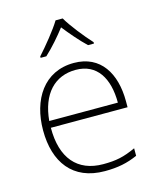

<svg xmlns="http://www.w3.org/2000/svg" viewBox="-115 -846 776 938"><g transform="rotate(-15 272.5 -377.0)"><path d="M292 -764H256C231 -722 175 -654 138 -613V-606H167C204 -640 244 -686 273 -724C303 -686 342 -640 378 -606H408V-613C371 -653 316 -722 292 -764ZM288 -540C136 -540 58 -415 58 -260C58 -100 136 10 299 10C365 10 413 0 465 -23V-61C404 -33 365 -25 300 -25C169 -25 97 -110 98 -263H486V-294C486 -434 423 -540 288 -540ZM288 -505C395 -505 446 -421 446 -297H99C111 -432 182 -505 288 -505Z"/></g></svg>

Font: Noto Sans Myanmar ExtraLight
Style: Regular
Weight: 200
Designer: Monotype Design Team
Foundry: Monotype Imaging Inc.
Version: Version 2.107